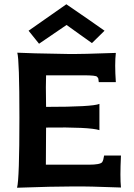

<svg xmlns="http://www.w3.org/2000/svg" viewBox="-20 -876 627 900"><path d="M470 -732 411 -674Q397 -684 357.5 -712Q318 -740 292 -759Q205 -700 163 -671L114 -732L291 -856Q411 -774 470 -732ZM547 3Q392 -3 321 -2Q230 -2 60 4Q71 -37 71 -324Q71 -596 61 -629Q111 -626 296 -623Q366 -622 523 -628Q517 -577 523 -491H443L441 -507Q441 -510 435 -516Q431 -523 371 -523H196Q194 -485 196 -375Q413 -375 446 -389V-266Q399 -281 196 -278L195 -104H396Q450 -104 459 -116Q465 -125 468 -147H547Q542 -45 547 3Z"/></svg>

Font: GFS Neohellenic Rg
Style: Bold
Weight: 700
Designer: Designed by Takis Katsoulidis and George D. Matthiopoulos.
Foundry: Designed by Takis Katsoulidis and George D. Matthiopoulos.
Version: Version 1.0